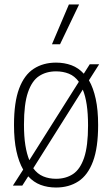

<svg xmlns="http://www.w3.org/2000/svg" viewBox="-20 -828 500 857"><path d="M377 -469.5Q396.5 -436 407.2 -386.8Q418 -337.5 418 -270Q418 -168.5 395 -107.2Q372 -46 329.8 -18.5Q287.5 9 230 9Q192.5 9 161.2 -2.8Q130 -14.5 106 -41L79.5 0.5H37.5L83.5 -71Q64 -104.5 53.2 -153.8Q42.5 -203 42.5 -270Q42.5 -372 65.5 -433Q88.5 -494 130.8 -521.2Q173 -548.5 230 -548.5Q267.5 -548.5 299 -536.8Q330.5 -525 354 -499L380.5 -541H422.5ZM230 -509.5Q186.5 -509.5 154.5 -488.5Q122.5 -467.5 104.8 -415.8Q87 -364 87 -272Q87 -219 93.2 -179.8Q99.5 -140.5 111 -113L332 -463Q313.5 -488.5 287.5 -499Q261.5 -509.5 230 -509.5ZM230 -30Q274 -30 306 -51.2Q338 -72.5 355.5 -124.2Q373 -176 373 -268Q373 -321.5 367 -361Q361 -400.5 349.5 -428L128.5 -77Q147 -51.5 172.8 -40.8Q198.5 -30 230 -30ZM212 -630.5 287.5 -808H333L248 -630.5Z"/></svg>

Font: Encode Sans Condensed ExtraLight
Style: Regular
Weight: 200
Width: 3
Designer: Multiple Designers
Foundry: Impallari Type
Version: Version 3.000; ttfautohint (v1.8.3) -l 8 -r 50 -G 200 -x 14 